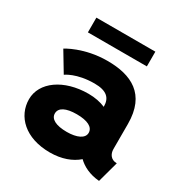

<svg xmlns="http://www.w3.org/2000/svg" viewBox="-161 -811 915 953"><g transform="rotate(30 296.0 -334.5)"><path d="M120.1 -597.7H458V-682.1H120.1ZM253.9 13.2C321.8 13.2 375.5 -7.3 412.1 -39.6C439 -13.2 480.5 8.8 536.6 13.2L569.3 -106.4C536.1 -106.4 519.5 -130.4 519.5 -159.7V-303.2C519.5 -474.1 412.1 -523.9 275.9 -523.9C141.6 -523.9 54.7 -466.8 54.7 -466.8L121.6 -355.5C121.6 -355.5 172.9 -394.5 275.9 -394.5C346.2 -394.5 373 -367.2 373 -318.4V-316.9C345.7 -328.6 313.5 -335.4 275.9 -335.4C134.8 -335.4 32.7 -262.2 32.7 -164.6C32.7 -66.9 112.8 13.2 253.9 13.2ZM373 -167.5C373 -135.3 333 -117.2 275.9 -117.2C214.4 -117.2 179.2 -135.3 179.2 -167.5C179.2 -200.2 214.4 -218.3 275.9 -218.3C337.9 -218.3 373 -200.2 373 -167.5Z"/></g></svg>

Font: Giphurs ExtraBold
Style: Regular
Weight: 800
Version: Version 1.000